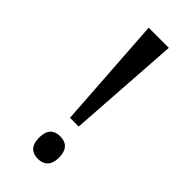

<svg xmlns="http://www.w3.org/2000/svg" viewBox="-233 -758 809 809"><g transform="rotate(45 171.5 -353.5)"><path d="M159 -211H211L245 -714H125ZM186 7C217 7 245 -9 245 -60C245 -111 217 -127 186 -127C152 -127 126 -111 126 -60C126 -9 152 7 186 7Z"/></g></svg>

Font: Noto Serif Devanagari Condensed Medium
Style: Regular
Weight: 500
Width: 3
Designer: Universal Thirst, Indian Type Foundry and the Monotype Design Team
Foundry: Monotype Imaging Inc.
Version: Version 2.004